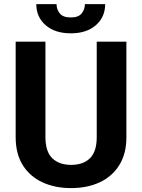

<svg xmlns="http://www.w3.org/2000/svg" viewBox="-20 -916 699 945"><path d="M456.1 -710.9H602.1V-241.2Q602.1 -159.2 567.1 -103.3Q532.2 -47.4 470.9 -18.8Q409.7 9.8 330.1 9.8Q250.5 9.8 188.7 -18.8Q127 -47.4 92 -103.3Q57.1 -159.2 57.1 -241.2V-710.9H203.6V-241.2Q203.6 -169.9 237.3 -137.2Q271 -104.5 330.1 -104.5Q389.6 -104.5 422.9 -137.2Q456.1 -169.9 456.1 -241.2ZM397.9 -895.5H497.6Q497.6 -832 451.9 -792Q406.2 -752 328.6 -752Q250.5 -752 204.6 -792Q158.7 -832 158.7 -895.5H258.3Q258.3 -870.1 274.2 -850.1Q290 -830.1 328.6 -830.1Q366.2 -830.1 382.1 -850.1Q397.9 -870.1 397.9 -895.5Z"/></svg>

Font: Vazirmatn RD
Style: Bold
Weight: 700
Designer: Saber Rastikerdar
Foundry: Saber Rastikerdar
Version: Version 32.102